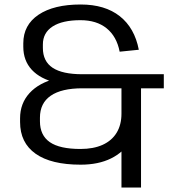

<svg xmlns="http://www.w3.org/2000/svg" viewBox="-20 -728 760 858"><path d="M340.4 7.9Q208.4 7.9 139.1 -41Q69.7 -90 69.7 -182.8V-199.3Q69.7 -265.7 111.9 -312Q154.2 -358.3 231.7 -377.3L232.2 -358.1Q160.2 -375.1 122.1 -416.1Q84.1 -457.2 84.1 -519.2V-534.6Q84.1 -616.3 152.1 -662.1Q220.2 -707.9 340.4 -707.9Q449 -707.9 515.3 -655.6Q581.6 -603.2 600.3 -505.7L514.7 -497Q501.5 -565.1 456.5 -601.5Q411.6 -637.8 339.5 -637.8Q258.7 -637.8 215.1 -609.7Q171.6 -581.5 171.6 -529.3V-513.9Q171.6 -454.1 215.1 -425.2Q258.7 -396.3 347.7 -396.3H712V-333.4H347.7Q255 -333.4 206.8 -300.3Q158.5 -267.1 158.5 -202.2V-185.9Q158.5 -123.5 202.5 -92.9Q246.5 -62.3 339.7 -62.3Q397.7 -62.3 438.6 -80.8Q479.5 -99.3 501.2 -134.8Q522.8 -170.4 522.8 -220.1H593.2Q593.2 -150.2 562.9 -99Q532.6 -47.8 476.1 -20Q419.6 7.9 340.4 7.9ZM610.2 -365.2V110H522.8V-365.2Z"/></svg>

Font: Pathway Extreme 8pt Thin
Style: Regular
Weight: 100
Version: Version 1.001;gftools[0.9.26]